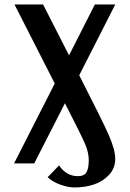

<svg xmlns="http://www.w3.org/2000/svg" viewBox="-20 -720 572 846"><path d="M487.8 -20Q487.8 20.5 461.2 49.8Q434.6 79.1 394.8 92.5Q355 106 308.1 106Q279.8 106 245.6 93.5Q211.4 81.1 189.9 61L240.2 8.8Q272.5 56.2 323.2 56.2Q351.1 56.2 361.1 38.8Q371.1 21.5 371.1 -14.2Q371.1 -46.9 355.7 -83.7Q340.3 -120.6 266.1 -265.1L130.9 0H42L221.2 -352.1L43.9 -700.2H169.9L284.2 -476.1L397.9 -700.2H487.8L329.1 -388.2Q432.6 -186 460.2 -122.8Q487.8 -59.6 487.8 -20Z"/></svg>

Font: Pfennig
Style: Bold
Weight: 700
Version: Version 20120410 ; ttfautohint (v0.8)